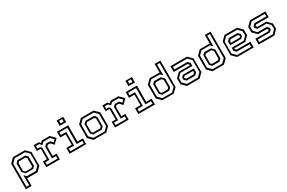

<svg xmlns="http://www.w3.org/2000/svg" viewBox="169 -2322 6093 4083"><g transform="rotate(-30 3215.0 -280.5)"><path d="M62.5 189V-437L165.5 -540H458.5L561.5 -437V-103L458.5 0H213.5L204 -10V189ZM100.8 150.8H165V-96.8L220.2 -41.2H441L525 -125.2V-417.8L441 -501.8H187.2L100.8 -415.2ZM244 -141.5H389.5L420 -172V-368L389.5 -399H234.5L204 -368V-181.5ZM232.5 -105.5 165 -172.5V-384.5L218.8 -437.5H409.5L460.8 -387V-156.2L409.5 -105.5Z M671.5 0V-141H768.5V-391.5L761 -399H672.5V-540H799L833 -500L871.5 -540H1066L1175.5 -430.5L1066.5 -324.5L997.5 -398.5H940.5L910 -368V-140.5H1007V0ZM708 -38.5H970.8V-102.2H871.2V-389.8L917.8 -436.2H1019.8L1072 -379.5L1121.5 -427.8L1050.8 -500.5H886.5L835.2 -448.5L788 -500.5H708.2V-436.5H773.2L807 -400V-102.2H708Z M1359 -618.5V-750H1520V-618.5ZM1402.5 -654H1476.5V-718.2H1402.5ZM1245.5 0V-141.5H1379V-398.5H1245.5V-540H1520V-141.5H1653.5V0ZM1283.8 -38.2H1615.5V-102.5H1479V-502.2H1283.8V-438H1415V-102.5H1283.8Z M1834 0 1731 -103V-437L1834 -540H2146.5L2249.5 -437V-103L2146.5 0ZM1856.8 -38.2H2126.8L2210.8 -122.2V-417.8L2126.8 -501.8H1854.8L1770.2 -417.2V-124.8ZM1888.2 -102.5 1834.5 -155.8V-386.2L1886.2 -437.5H2095.2L2146.5 -386.8V-153.2L2095.2 -102.5ZM1903 -141.5H2077.5L2108 -172V-368L2077.5 -398.5H1903L1872.5 -368V-172Z M2359.5 0V-141H2456.5V-391.5L2449 -399H2360.5V-540H2487L2521 -500L2559.5 -540H2754L2863.5 -430.5L2754.5 -324.5L2685.5 -398.5H2628.5L2598 -368V-140.5H2695V0ZM2396 -38.5H2658.8V-102.2H2559.2V-389.8L2605.8 -436.2H2707.8L2760 -379.5L2809.5 -427.8L2738.8 -500.5H2574.5L2523.2 -448.5L2476 -500.5H2396.2V-436.5H2461.2L2495 -400V-102.2H2396Z M3047 -618.5V-750H3208V-618.5ZM3090.5 -654H3164.5V-718.2H3090.5ZM2933.5 0V-141.5H3067V-398.5H2933.5V-540H3208V-141.5H3341.5V0ZM2971.8 -38.2H3303.5V-102.5H3167V-502.2H2971.8V-438H3103V-102.5H2971.8Z M3803.5 0H3522.5L3419 -103V-437L3522.5 -540H3755.5L3765.5 -530.5V-750H3907V-103ZM3750.8 -101.5H3576.5L3522.8 -154.8V-391L3571.5 -439H3737L3804.5 -372V-154.8ZM3735 -141.5 3765.5 -172V-358.5L3725.5 -399H3591L3560.5 -368V-172L3591 -141.5ZM3782 -37.2 3868.8 -123.8V-712.2H3804.5V-448L3749 -503.2H3540.2L3458.5 -421.8V-123.8L3545.2 -37.2Z M4127.5 0 4024.5 -103V-245.5L4127.5 -348.5H4399.5V-368L4369 -398.5H4031.5V-540H4438L4541 -437V-103L4438 0ZM4178.8 -102.5 4127.5 -153.2V-206.2L4171 -249.8H4441V-155.8L4387.2 -102.5ZM4147.5 -38.2H4418.8L4505.2 -124.8V-417.5L4420.8 -502H4072.2V-437.8H4389.2L4441 -386.5V-311.5H4145L4063.5 -230.2V-122.2ZM4196.5 -141.5H4369L4399.5 -172V-212H4186.5L4165.5 -191V-172Z M5035.5 0H4754.5L4651 -103V-437L4754.5 -540H4987.5L4997.5 -530.5V-750H5139V-103ZM4982.8 -101.5H4808.5L4754.8 -154.8V-391L4803.5 -439H4969L5036.5 -372V-154.8ZM4967 -141.5 4997.5 -172V-358.5L4957.5 -399H4823L4792.5 -368V-172L4823 -141.5ZM5014 -37.2 5100.8 -123.8V-712.2H5036.5V-448L4981 -503.2H4772.2L4690.5 -421.8V-123.8L4777.2 -37.2Z M5670 -540 5773 -437V-294.5L5670 -191.5H5398V-172L5428.5 -141.5H5766V0H5359.5L5256.5 -103V-437L5359.5 -540ZM5618.8 -437.5 5670 -386.8V-333.8L5626.5 -290.2H5356.5V-384.2L5410.2 -437.5ZM5650 -501.8H5378.8L5292.2 -415.2V-122.5L5376.8 -38H5725.2V-102.2H5408.2L5356.5 -153.5V-228.5H5652.5L5734 -309.8V-417.8ZM5601 -398.5H5428.5L5398 -368V-328H5611L5632 -349V-368Z M5888 0V-141.5H6203L6233.5 -172V-169.5L6204 -199.5H5986L5883 -302.5V-437L5986 -540H6364.5V-398.5H6054.5L6024 -368V-371L6054.5 -340.5H6271.5L6374.5 -237.5V-103L6271.5 0ZM5925.8 -39.5H6254.2L6336 -121.5V-222.5L6254 -303.2H6032.5L5987 -348.8V-389.2L6035 -437.5H6326.8V-501.8H6004L5921.8 -419.8V-318.8L6001.2 -239.2H6222.8L6270.8 -192.2V-152L6222.8 -103.8H5925.8Z"/></g></svg>

Font: Tourney Thin
Style: Regular
Weight: 100
Designer: Tyler Finck
Foundry: Etcetera Type Co
Version: Version 1.015